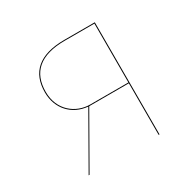

<svg xmlns="http://www.w3.org/2000/svg" viewBox="-121 -642 772 767"><g transform="rotate(-30 265.0 -258.5)"><path d="M265.6 -517.2C148.1 -517.2 93.1 -465.3 93.1 -373.9C93.1 -298.4 143.8 -244.7 215.1 -238.5L78.9 0H83.1L219.1 -238.1H401.9V0H405.9V-517.2ZM225.6 -241.9C160.6 -241.9 97.1 -289.1 97.1 -373.9C97.1 -463.5 150.6 -513.5 265.6 -513.4H401.9V-241.9Z"/></g></svg>

Font: Fira Sans Four
Style: Regular
Weight: 100
Designer: Carrois Corporate & Edenspiekermann AG
Foundry: Carrois Corporate GbR & Edenspiekermann AG
Version: Version 4.203;PS 004.203;hotconv 1.0.88;makeotf.lib2.5.64775